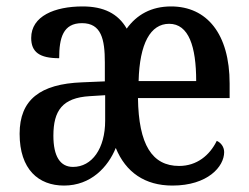

<svg xmlns="http://www.w3.org/2000/svg" viewBox="-20 -567 774 597"><path d="M179 10C263 10 316 -48 340 -107C371 -31 431 10 516 10C626 10 677 -49 677 -94C677 -111 666 -124 654 -129C632 -84 592 -51 537 -51C453 -51 411 -117 409 -262H694V-307C694 -462 623 -547 512 -547C450 -547 405 -521 374 -478C347 -525 302 -547 237 -547C150 -547 77 -517 77 -449C77 -405 103 -386 164 -386C164 -449 176 -495 235 -495C295 -495 306 -445 306 -373V-314L235 -311C105 -306 41 -257 41 -151C41 -40 100 10 179 10ZM590 -315H411C414 -432 448 -493 506 -493C567 -493 590 -422 590 -315ZM207 -48C167 -48 146 -81 146 -145C146 -223 174 -263 259 -268L307 -271V-192C307 -105 266 -48 207 -48Z"/></svg>

Font: Noto Serif Myanmar Condensed Medium
Style: Regular
Weight: 500
Width: 3
Designer: Ben Mitchell and the Monotype Design Team
Foundry: Monotype Imaging Inc.
Version: Version 2.106